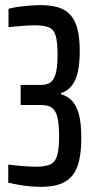

<svg xmlns="http://www.w3.org/2000/svg" viewBox="-20 -716 364 744"><path d="M139 8Q120 8 96.5 6Q73 4 51.5 0Q30 -4 12 -8V-78Q31 -76 51 -74Q71 -72 88.5 -71Q106 -70 119 -70Q151 -70 171.5 -77.5Q192 -85 200.5 -110Q209 -135 209 -186Q209 -235 202.5 -261.5Q196 -288 181 -298.5Q166 -309 140 -309H60V-387H140Q160 -387 174 -395.5Q188 -404 195.5 -429.5Q203 -455 203 -504Q203 -554 195.5 -578.5Q188 -603 168 -610.5Q148 -618 113 -618Q100 -618 83 -617Q66 -616 48 -614Q30 -612 13 -611V-682Q31 -687 54 -690Q77 -693 99.5 -694.5Q122 -696 139 -696Q177 -696 205.5 -687.5Q234 -679 252.5 -658.5Q271 -638 280 -604Q289 -570 289 -518Q289 -442 270.5 -404Q252 -366 216 -355V-351Q241 -344 258.5 -326Q276 -308 285.5 -274Q295 -240 295 -182Q295 -131 287 -95Q279 -59 261 -36.5Q243 -14 213.5 -3Q184 8 139 8Z"/></svg>

Font: Saira UltraCondensed SemiBold
Style: Regular
Weight: 600
Width: 1
Designer: Hector Gatti with collaboration of the Omnibus-Type team
Foundry: Omnibus-Type
Version: Version 1.101